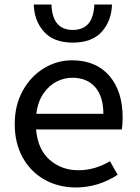

<svg xmlns="http://www.w3.org/2000/svg" viewBox="-20 -814 617 847"><path d="M45 -267Q45 -350 80.5 -414Q116 -478 174 -513Q232 -548 297 -548Q403 -548 462 -480Q521 -412 521 -296Q521 -262 517 -243H139Q147 -154 199.5 -108.5Q252 -63 326 -63Q399 -63 465 -103L499 -43Q413 13 314 13Q239 13 177.5 -21Q116 -55 80.5 -118.5Q45 -182 45 -267ZM129 -794H207Q211 -682 301 -682Q392 -682 396 -794H474Q472 -722 429 -674Q386 -626 301 -626Q217 -626 174 -674Q131 -722 129 -794ZM436 -312Q436 -388 400 -429.5Q364 -471 299 -471Q264 -471 230.5 -454.5Q197 -438 172 -402Q147 -366 140 -312Z"/></svg>

Font: Nebula Sans Medium
Style: Regular
Weight: 500
Designer: Paul D. Hunt for Adobe (as Source Sans)
Foundry: Nebula Entertainment & Broadcasting LLC
Version: Version 1.010